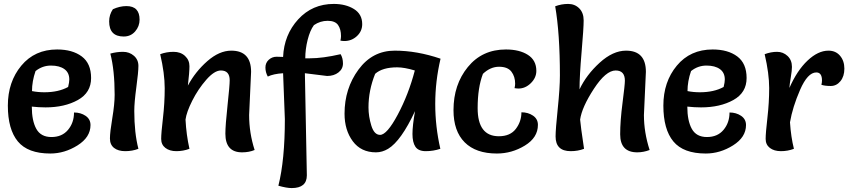

<svg xmlns="http://www.w3.org/2000/svg" viewBox="-20 -770 4322 978"><path d="M142 -227Q142 -155 165 -113.5Q188 -72 242 -72Q296 -72 326.5 -108.5Q357 -145 357 -197Q391 -197 416 -180Q441 -163 441 -133Q441 -71 375 -29.5Q309 12 236 12Q122 12 71 -49.5Q20 -111 20 -232Q20 -353 88.5 -435.5Q157 -518 271 -518Q349 -518 396.5 -482.5Q444 -447 444 -372.5Q444 -298 376.5 -260.5Q309 -223 212 -223Q178 -223 142 -227ZM143 -306Q173 -300 206 -300Q278 -300 327 -327Q333 -351 333 -365Q333 -400 308 -418Q283 -436 239.5 -436Q196 -436 161 -408Q143 -356 143 -306Z M542 -497Q574 -506 606.5 -506Q639 -506 662 -486Q685 -466 685 -434.5Q685 -403 674.5 -325.5Q664 -248 664 -205Q664 -93 685 -12Q654 0 618 0Q582 0 561 -16.5Q540 -33 540 -64.5Q540 -96 552 -168Q564 -240 564 -287Q564 -412 542 -497ZM555 -723Q590 -739 624 -739Q658 -739 674.5 -721.5Q691 -704 691 -670Q691 -636 668.5 -610Q646 -584 610 -584Q536 -584 536 -661Q536 -695 555 -723Z M1259 -404 1249 -184Q1249 -93 1277 -6Q1249 6 1213 6Q1128 6 1128 -89Q1128 -132 1139 -233.5Q1150 -335 1150 -361Q1150 -411 1105 -411Q1072 -411 1030.5 -363.5Q989 -316 959.5 -257.5Q930 -199 925 -161Q929 -83 945 -12Q913 0 878.5 0Q844 0 822.5 -16.5Q801 -33 801 -62.5Q801 -92 810 -168.5Q819 -245 819 -320.5Q819 -396 796 -494Q828 -506 864 -506Q900 -506 922.5 -485Q945 -464 945 -433Q945 -402 937 -334Q975 -405 1036 -458.5Q1097 -512 1158 -512Q1259 -512 1259 -404Z M1431 -163Q1431 -181 1422 -397Q1373 -394 1344 -380Q1332 -402 1332 -426Q1332 -450 1349 -465.5Q1366 -481 1389 -481Q1412 -481 1422 -480Q1427 -593 1499 -671.5Q1571 -750 1680 -750Q1741 -750 1783 -724Q1825 -698 1825 -647Q1825 -611 1798 -586Q1771 -561 1734 -561Q1726 -561 1714 -563Q1717 -576 1717 -586Q1717 -621 1702 -642.5Q1687 -664 1649 -664Q1611 -664 1579 -642Q1559 -615 1547 -567Q1535 -519 1535 -473H1558Q1624 -473 1715 -494Q1727 -474 1727 -446.5Q1727 -419 1704 -401Q1681 -383 1646 -383Q1645 -383 1533 -397L1543 123Q1543 188 1466 188Q1440 188 1398 176Q1431 45 1431 -163Z M2224 -471Q2197 -356 2197 -240.5Q2197 -125 2223 -12Q2187 0 2149 0Q2111 0 2096 -22.5Q2081 -45 2081 -87.5Q2081 -130 2094 -204Q2023 -52 1957 -12Q1927 6 1895 6Q1819 6 1777 -50.5Q1735 -107 1735 -191Q1735 -319 1806 -415.5Q1877 -512 1990.5 -512Q2104 -512 2224 -471ZM2093 -411Q2040 -427 2003 -427Q1928 -427 1891 -394Q1857 -310 1857 -223Q1857 -177 1871.5 -130Q1886 -83 1916 -83Q1951 -83 2006 -186Q2061 -289 2093 -411Z M2511 12Q2404 12 2347 -45Q2290 -102 2290 -209Q2290 -339 2363 -428.5Q2436 -518 2557 -518Q2626 -518 2669 -490.5Q2712 -463 2712 -409Q2712 -374 2684 -346.5Q2656 -319 2621 -319Q2613 -319 2601 -321Q2604 -334 2604 -344Q2604 -380 2585 -405Q2566 -430 2522 -430Q2478 -430 2440 -394Q2413 -324 2413 -219Q2413 -76 2521 -76Q2579 -76 2607.5 -113.5Q2636 -151 2636 -198Q2670 -198 2695 -181Q2720 -164 2720 -134Q2720 -69 2653.5 -28.5Q2587 12 2511 12Z M3270 -404 3260 -184Q3260 -96 3289 -6Q3258 6 3226 6Q3139 6 3139 -86Q3139 -154 3151 -246Q3163 -338 3163 -359Q3163 -411 3116 -411Q3066 -411 3005 -317.5Q2944 -224 2935 -161Q2937 -132 2955 -12Q2924 0 2887 0Q2810 0 2810 -75Q2810 -111 2821 -216.5Q2832 -322 2832 -386Q2832 -599 2808 -738Q2840 -750 2874 -750Q2908 -750 2930.5 -727.5Q2953 -705 2953 -666Q2953 -627 2942.5 -505Q2932 -383 2932 -315Q2967 -389 3034.5 -450.5Q3102 -512 3169 -512Q3270 -512 3270 -404Z M3481 -227Q3481 -155 3504 -113.5Q3527 -72 3581 -72Q3635 -72 3665.5 -108.5Q3696 -145 3696 -197Q3730 -197 3755 -180Q3780 -163 3780 -133Q3780 -71 3714 -29.5Q3648 12 3575 12Q3461 12 3410 -49.5Q3359 -111 3359 -232Q3359 -353 3427.5 -435.5Q3496 -518 3610 -518Q3688 -518 3735.5 -482.5Q3783 -447 3783 -372.5Q3783 -298 3715.5 -260.5Q3648 -223 3551 -223Q3517 -223 3481 -227ZM3482 -306Q3512 -300 3545 -300Q3617 -300 3666 -327Q3672 -351 3672 -365Q3672 -400 3647 -418Q3622 -436 3578.5 -436Q3535 -436 3500 -408Q3482 -356 3482 -306Z M3875 -494Q3907 -506 3938 -506Q3969 -506 3991.5 -485Q4014 -464 4014 -429Q4014 -411 4008 -375.5Q4002 -340 4001 -322Q4040 -411 4093.5 -461.5Q4147 -512 4200 -512Q4237 -512 4259 -486Q4281 -460 4281 -420.5Q4281 -381 4261 -356.5Q4241 -332 4211.5 -332Q4182 -332 4164 -338Q4167 -350 4167 -360Q4167 -401 4138 -401Q4094 -401 4055.5 -312.5Q4017 -224 4004 -147Q4009 -72 4024 -12Q3993 0 3958 0Q3923 0 3901.5 -16.5Q3880 -33 3880 -62.5Q3880 -92 3889 -170Q3898 -248 3898 -321.5Q3898 -395 3875 -494Z"/></svg>

Font: Salsa
Style: Regular
Weight: 400
Designer: John Vargas Beltrn
Foundry: John Vargas Beltran
Version: Version 1.002